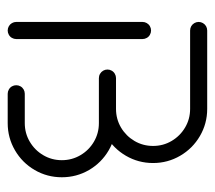

<svg xmlns="http://www.w3.org/2000/svg" viewBox="-50 -509 559 499"><g transform="rotate(90 229.5 -259.5)"><path d="M59.3 0Q53.3 0 48.1 -3Q43 -5.9 40 -11.1Q37 -16.3 37 -22.2V-350.4Q37 -356.3 40 -361.5Q43 -366.7 48.1 -369.6Q53.3 -372.6 59.3 -372.6Q65.2 -372.6 70.4 -369.6Q75.6 -366.7 78.5 -361.5Q81.5 -356.3 81.5 -350.4V-22.2Q81.5 -16.3 78.5 -11.1Q75.6 -5.9 70.4 -3Q65.2 0 59.3 0ZM233.3 -281.5H300Q338.1 -281.5 370.6 -262.6Q403 -243.7 421.9 -211.3Q440.7 -178.9 440.7 -140.7Q440.7 -102.6 421.9 -70.2Q403 -37.8 370.6 -18.9Q338.1 0 300 0H223.7Q217.8 0 212.6 -3Q207.4 -5.9 204.4 -11.1Q201.5 -16.3 201.5 -22.2Q201.5 -28.1 204.4 -33.3Q207.4 -38.5 212.6 -41.5Q217.8 -44.4 223.7 -44.4H300Q326.3 -44.4 348.3 -57.4Q370.4 -70.4 383.3 -92.4Q396.3 -114.4 396.3 -140.7Q396.3 -167 383.3 -189.1Q370.4 -211.1 348.3 -224.1Q326.3 -237 300 -237H233.3ZM160.7 -259.3Q160.7 -265.2 163.7 -270.4Q166.7 -275.6 171.9 -278.5Q177 -281.5 183 -281.5H263Q289.3 -281.5 311.3 -294.4Q333.3 -307.4 346.3 -329.4Q359.3 -351.5 359.3 -377.8Q359.3 -404.1 346.3 -426.1Q333.3 -448.1 311.3 -461.1Q289.3 -474.1 263 -474.1H59.3Q53.3 -474.1 48.1 -477Q43 -480 40 -485.2Q37 -490.4 37 -496.3Q37 -502.2 40 -507.4Q43 -512.6 48.1 -515.6Q53.3 -518.5 59.3 -518.5H263Q301.1 -518.5 333.5 -499.6Q365.9 -480.7 384.8 -448.3Q403.7 -415.9 403.7 -377.8Q403.7 -339.6 384.8 -307.2Q365.9 -274.8 333.5 -255.9Q301.1 -237 263 -237H183Q177 -237 171.9 -240Q166.7 -243 163.7 -248.1Q160.7 -253.3 160.7 -259.3Z"/></g></svg>

Font: 26F Galaxy Sans
Style: Regular
Weight: 400
Designer: C₂₉H₂₅N₃O₅
Version: Version 1.100;FEAKit 1.0